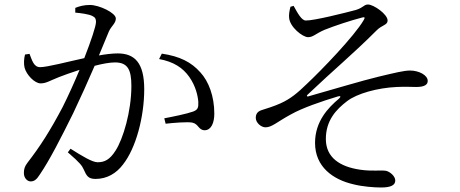

<svg xmlns="http://www.w3.org/2000/svg" viewBox="-20 -784 2040 852"><path d="M686 -522C751 -510 791 -483 819 -444C849 -402 858 -358 860 -332C861 -306 858 -297 837 -289C810 -279 746 -266 709 -259L715 -235C749 -239 812 -244 833 -240C862 -234 860 -206 889 -206C918 -207 931 -240 931 -280C931 -357 906 -423 869 -463C829 -508 779 -534 698 -546ZM314 -728C338 -726 375 -721 390 -713C403 -707 406 -699 406 -687C406 -668 384 -603 354 -526C280 -510 190 -486 158 -486C129 -486 122 -518 111 -545L91 -542C86 -523 85 -500 89 -484C97 -452 134 -414 160 -414C185 -414 199 -425 242 -442C262 -450 296 -462 333 -474C309 -416 282 -357 258 -309C201 -201 157 -133 102 -62C89 -45 86 -33 86 -16C86 7 102 21 116 21C131 21 142 14 157 -10C200 -73 250 -171 305 -282C337 -349 371 -425 400 -492C434 -501 467 -507 490 -507C546 -507 563 -476 563 -403C563 -289 526 -167 493 -116C467 -75 444 -64 413 -64C390 -64 345 -91 293 -124L281 -108C337 -60 344 -48 351 -33C364 -4 371 10 404 10C455 10 496 -15 525 -53C584 -127 620 -267 620 -388C620 -506 577 -547 502 -547C479 -547 446 -543 419 -538L463 -644C474 -669 494 -680 494 -702C494 -727 420 -762 379 -762C352 -762 331 -756 314 -749Z M1337 -693C1373 -692 1515 -728 1560 -740C1594 -751 1595 -764 1613 -764C1638 -764 1700 -721 1700 -693C1700 -672 1675 -674 1650 -648C1543 -541 1465 -478 1344 -363C1340 -359 1342 -355 1347 -356C1446 -384 1593 -428 1661 -444C1733 -461 1772 -471 1800 -471C1838 -471 1878 -451 1878 -425C1878 -409 1865 -398 1827 -398C1805 -398 1782 -400 1740 -398C1655 -394 1564 -369 1520 -335C1473 -299 1425 -250 1426 -165C1427 -85 1488 -44 1578 -31C1631 -23 1669 -30 1693 -26C1711 -22 1734 -2 1734 17C1734 38 1714 48 1671 48C1640 48 1588 44 1549 34C1457 13 1378 -44 1378 -150C1378 -245 1436 -306 1484 -346C1494 -355 1492 -360 1479 -356C1406 -334 1322 -305 1272 -277C1209 -243 1187 -219 1158 -219C1139 -219 1115 -239 1115 -261C1115 -277 1122 -289 1140 -295C1165 -303 1198 -313 1226 -326C1268 -345 1299 -370 1343 -413C1404 -470 1553 -624 1594 -695C1602 -708 1597 -709 1586 -706C1536 -693 1466 -670 1421 -652C1379 -634 1370 -619 1347 -619C1323 -619 1266 -664 1263 -705C1261 -718 1265 -740 1269 -754L1283 -758C1300 -727 1318 -693 1337 -693Z"/></svg>

Font: Harano Aji Mincho K1
Style: Regular
Weight: 400
Foundry: Masamichi Hosoda
Version: HaranoAjiMinchoK1-Regular version 20230610;ttx 4.39.4